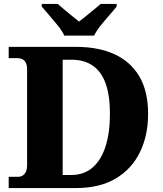

<svg xmlns="http://www.w3.org/2000/svg" viewBox="-20 -951 823 971"><path d="M24 0V-57H72Q85 -57 95 -63.5Q105 -70 111 -82.5Q117 -95 117 -116V-599Q117 -622 110.5 -634Q104 -646 93 -651.5Q82 -657 68 -657H24V-714H364Q478 -714 559.5 -676.5Q641 -639 685 -564Q729 -489 729 -375Q729 -266 687.5 -181Q646 -96 565 -48Q484 0 364 0ZM340 -66Q405 -66 448.5 -104Q492 -142 514 -211.5Q536 -281 536 -375Q536 -469 514 -529.5Q492 -590 448.5 -619.5Q405 -649 341 -649H297V-66ZM305 -771Q295 -794 273.5 -820.5Q252 -847 229.5 -873Q207 -899 191 -918V-931H272Q284 -921 303.5 -904Q323 -887 344 -870.5Q365 -854 380 -842Q395 -854 416 -870.5Q437 -887 457 -904Q477 -921 489 -931H570V-918Q555 -899 532 -873Q509 -847 488 -820.5Q467 -794 456 -771Z"/></svg>

Font: Noto Serif Thai ExtraBold
Style: Regular
Weight: 800
Version: Version 2.001